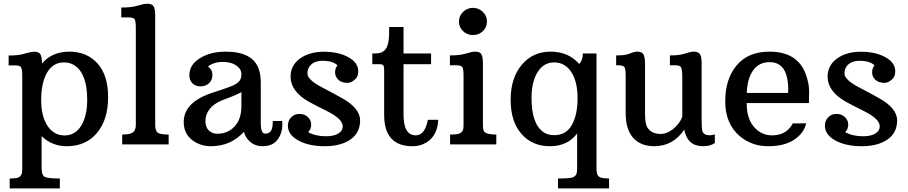

<svg xmlns="http://www.w3.org/2000/svg" viewBox="-20 -786 4944 1045"><path d="M343.3 9.8Q263.2 9.8 206.5 -44.9V129.4Q206.5 167 222.9 176.3Q239.3 185.5 305.7 185.5V239.3H32.7V185.5Q74.7 185.5 85.4 177Q96.2 168.5 98.6 158.7Q101.1 148.9 101.1 134.3V-373.5Q101.1 -408.7 95 -419.4Q88.9 -430.2 61.5 -430.2H26.9V-483.9Q75.2 -483.9 102.5 -491Q129.9 -498 141.6 -501.2Q153.3 -504.4 166.5 -504.4Q192.4 -504.4 200.4 -489.5Q208.5 -474.6 208.5 -441.9V-440.4Q263.2 -504.9 357.7 -504.9Q452.1 -504.9 510.3 -441.2Q568.4 -377.4 568.4 -256.3Q568.4 -135.3 508.1 -62.7Q447.8 9.8 343.3 9.8ZM331.5 -48.8Q389.2 -48.8 421.9 -101.8Q454.6 -154.8 454.6 -243.2Q454.6 -384.3 386.2 -429.7Q361.8 -446.3 328.6 -446.3Q295.4 -446.3 272.5 -430.7Q249.5 -415 234.4 -387.7Q204.1 -332 204.1 -242.2Q204.1 -152.3 238.8 -100.6Q273.4 -48.8 331.5 -48.8Z M645 -53.7Q687.5 -53.7 703.4 -65.4Q719.2 -77.1 719.2 -106V-634.8Q719.2 -669.9 713.1 -680.7Q707 -691.4 679.7 -691.4H640.1V-745.1Q689.5 -745.1 717.3 -752.2Q745.1 -759.3 757.1 -762.5Q769 -765.6 782.2 -765.6Q807.6 -765.6 816.2 -751Q824.7 -736.3 824.7 -703.1V-106Q824.7 -75.7 837.6 -64.7Q850.6 -53.7 897.9 -53.7V0H645Z M1399.4 -116.7Q1399.4 -58.6 1422.4 -58.6Q1444.3 -58.6 1454.6 -73.5Q1464.8 -88.4 1464.8 -127.4H1516.1Q1516.6 -121.1 1516.6 -107.4Q1516.6 -63.5 1494.6 -31.2Q1467.8 9.8 1409.2 9.8Q1371.1 9.8 1344.2 -11.7Q1317.4 -33.2 1307.1 -68.4Q1236.3 9.8 1127.9 9.8Q1068.4 9.8 1024.2 -25.1Q980 -60.1 980 -122.6Q980 -231 1140.1 -282.7Q1241.7 -314.9 1261.7 -327.4Q1281.7 -339.8 1287.8 -352.8Q1293.9 -365.7 1293.9 -381.8Q1293.9 -410.6 1265.6 -429.9Q1237.3 -449.2 1191.9 -449.2Q1146.5 -449.2 1111.8 -424.8Q1136.2 -406.7 1136.2 -378.4Q1136.2 -350.1 1117.4 -333Q1098.6 -315.9 1072 -315.9Q1045.4 -315.9 1028.1 -332Q1010.7 -348.1 1010.7 -377Q1010.7 -434.1 1068.4 -469.5Q1126 -504.9 1208.5 -504.9Q1356 -504.9 1388.7 -409.2Q1399.4 -377.4 1399.4 -335.9ZM1163.1 -58.1Q1219.7 -58.1 1256.8 -97.9Q1293.9 -137.7 1293.9 -209V-284.2Q1262.7 -268.1 1227.8 -254.9Q1192.9 -241.7 1184.1 -238.3Q1141.1 -219.7 1119.6 -190.7Q1098.1 -161.6 1098.1 -127.4Q1098.1 -93.3 1116.7 -75.7Q1135.3 -58.1 1163.1 -58.1Z M1816.9 -430.2Q1792 -455.1 1735.4 -455.1Q1678.7 -455.1 1658.7 -414.1Q1653.3 -402.3 1653.3 -387.5Q1653.3 -372.6 1665 -358.6Q1676.8 -344.7 1695.3 -332.3Q1713.9 -319.8 1737.1 -308.1Q1760.3 -296.4 1785.2 -282.7Q1810.1 -269 1837.9 -253.9Q1939.9 -198.2 1939.9 -130.6Q1939.9 -63 1887.2 -26.6Q1834.5 9.8 1747.3 9.8Q1660.2 9.8 1603.5 -21.5Q1546.9 -52.7 1546.9 -102.1Q1546.9 -128.9 1564.7 -147.5Q1582.5 -166 1610.1 -166Q1637.7 -166 1655.8 -148.7Q1673.8 -131.3 1673.8 -107.4Q1673.8 -83.5 1657.2 -66.9Q1696.3 -44.4 1754.2 -44.4Q1812 -44.4 1835.4 -71.3Q1845.2 -82 1845.2 -99.1Q1845.2 -139.6 1755.4 -183.6Q1692.9 -214.4 1661.6 -231.9Q1561.5 -288.6 1561.5 -368.7Q1561.5 -430.2 1612.5 -467.3Q1663.6 -504.4 1742.7 -504.4Q1821.8 -504.4 1875.7 -474.9Q1929.7 -445.3 1929.7 -398.4Q1929.7 -371.1 1916.5 -357.9Q1893.6 -335 1872.6 -335Q1838.4 -335 1821 -352.3Q1803.7 -369.6 1803.7 -392.1Q1803.7 -414.6 1816.9 -430.2Z M2224.6 9.8Q2070.8 9.8 2070.8 -161.1V-405.3Q2070.8 -424.3 2066.2 -430.4Q2061.5 -436.5 2046.4 -436.5H2006.3V-495.1H2024.4Q2061.5 -495.1 2078.9 -518.6Q2096.2 -542 2097.7 -595.7L2098.1 -639.2H2176.3V-495.1H2326.2V-436.5H2176.3V-162.6Q2176.3 -71.8 2218.3 -54.2Q2230 -49.3 2241.7 -49.3Q2293 -49.3 2308.6 -133.8H2365.2Q2360.4 -33.7 2281.7 -1Q2256.3 9.8 2224.6 9.8Z M2554.2 -595.2Q2522.5 -595.2 2500.2 -616.5Q2478 -637.7 2478 -668.5Q2478 -699.7 2500.5 -721.4Q2522.9 -743.2 2554.2 -743.2Q2585.4 -743.2 2607.9 -721.4Q2630.4 -699.7 2630.4 -668.5Q2630.4 -637.7 2608.2 -616.5Q2585.9 -595.2 2554.2 -595.2ZM2429.7 -53.7Q2475.1 -53.7 2486.6 -62.3Q2498 -70.8 2500.5 -80.6Q2502.9 -90.3 2502.9 -105V-374Q2502.9 -409.2 2496.8 -419.9Q2490.7 -430.7 2463.9 -430.7H2428.7V-484.4Q2476.6 -484.4 2503.9 -491.5Q2531.2 -498.5 2542.5 -501.7Q2553.7 -504.9 2566.9 -504.9Q2592.3 -504.9 2600.3 -490Q2608.4 -475.1 2608.4 -442.4V-105Q2608.4 -74.2 2618.2 -66.4Q2634.8 -53.7 2681.2 -53.7V0H2429.7Z M3121.1 -59.6Q3069.3 9.8 2972.9 9.8Q2876.5 9.8 2817.9 -57.4Q2759.3 -124.5 2759.3 -242.9Q2759.3 -361.3 2819.6 -433.1Q2879.9 -504.9 2976.8 -504.9Q3073.7 -504.9 3132.3 -438Q3152.3 -458 3152.3 -495.1H3226.6V134.3Q3226.6 165 3239.5 175.3Q3252.4 185.5 3294.9 185.5V239.3H3017.1V185.5Q3086.4 185.5 3100.6 178Q3114.7 170.4 3117.9 159.4Q3121.1 148.4 3121.1 129.4ZM2996.1 -50.3Q3061 -50.3 3092.3 -105.5Q3123.5 -160.6 3123.5 -251.5Q3123.5 -342.3 3089.1 -394.3Q3054.7 -446.3 2996.1 -446.3Q2938.5 -446.3 2905.8 -393.3Q2873 -340.3 2873 -252Q2873 -111.3 2938.5 -66.4Q2961.9 -50.3 2996.1 -50.3Z M3704.1 -80.1Q3643.1 9.8 3541 9.8Q3467.3 9.8 3426.3 -35.6Q3385.3 -81.1 3385.3 -171.4V-374Q3385.3 -409.2 3379.2 -419.9Q3373 -430.7 3346.2 -430.7H3333.5V-484.4Q3378.4 -484.4 3398.7 -491.5Q3418.9 -498.5 3427.7 -501.7Q3436.5 -504.9 3449.2 -504.9Q3474.1 -504.9 3482.4 -489.5Q3490.7 -474.1 3490.7 -440.4V-168Q3490.7 -114.3 3502 -94.7Q3523.4 -57.1 3575.7 -57.1Q3610.8 -57.1 3645 -85Q3679.2 -112.8 3693.4 -149.9V-374Q3692.4 -410.2 3686.5 -420.4Q3680.7 -430.7 3653.8 -430.7H3626V-484.4Q3672.4 -484.4 3697.5 -491.5Q3722.7 -498.5 3733.4 -501.7Q3744.1 -504.9 3756.8 -504.9Q3781.7 -504.9 3790.3 -490.2Q3798.8 -475.6 3798.8 -442.4V-129.9Q3798.8 -82.5 3803.2 -71.3Q3811 -49.8 3842.3 -49.8Q3858.9 -49.8 3870.6 -55.2V-7.8Q3847.2 9.8 3806.6 9.8Q3721.7 9.8 3704.1 -80.1Z M4382.8 -225.1H4043.9Q4043.9 -141.1 4083.7 -95.2Q4123.5 -49.3 4182.1 -49.3Q4260.7 -49.3 4294.9 -114.3L4367.7 -114.7Q4356.4 -62.5 4303.5 -26.4Q4250.5 9.8 4160.6 9.8Q4070.8 9.8 4005.4 -45.9Q3927.2 -112.8 3927.2 -234.4Q3927.2 -356 3989.5 -430.4Q4051.8 -504.9 4168 -504.9Q4320.8 -504.9 4365.7 -381.8Q4383.8 -332.5 4383.8 -288.6Q4383.8 -244.6 4382.8 -225.1ZM4270 -298.3Q4270 -447.8 4168.5 -447.8Q4111.3 -447.8 4079.3 -403.3Q4047.4 -358.9 4044.4 -280.3H4269.5Q4270 -289.6 4270 -298.3Z M4739.7 -430.2Q4714.8 -455.1 4658.2 -455.1Q4601.6 -455.1 4581.5 -414.1Q4576.2 -402.3 4576.2 -387.5Q4576.2 -372.6 4587.9 -358.6Q4599.6 -344.7 4618.2 -332.3Q4636.7 -319.8 4659.9 -308.1Q4683.1 -296.4 4708 -282.7Q4732.9 -269 4760.7 -253.9Q4862.8 -198.2 4862.8 -130.6Q4862.8 -63 4810.1 -26.6Q4757.3 9.8 4670.2 9.8Q4583 9.8 4526.4 -21.5Q4469.7 -52.7 4469.7 -102.1Q4469.7 -128.9 4487.5 -147.5Q4505.4 -166 4533 -166Q4560.5 -166 4578.6 -148.7Q4596.7 -131.3 4596.7 -107.4Q4596.7 -83.5 4580.1 -66.9Q4619.1 -44.4 4677 -44.4Q4734.9 -44.4 4758.3 -71.3Q4768.1 -82 4768.1 -99.1Q4768.1 -139.6 4678.2 -183.6Q4615.7 -214.4 4584.5 -231.9Q4484.4 -288.6 4484.4 -368.7Q4484.4 -430.2 4535.4 -467.3Q4586.4 -504.4 4665.5 -504.4Q4744.6 -504.4 4798.6 -474.9Q4852.5 -445.3 4852.5 -398.4Q4852.5 -371.1 4839.4 -357.9Q4816.4 -335 4795.4 -335Q4761.2 -335 4743.9 -352.3Q4726.6 -369.6 4726.6 -392.1Q4726.6 -414.6 4739.7 -430.2Z"/></svg>

Font: Arbutus Slab
Style: Regular
Weight: 400
Version: Version 1.002; ttfautohint (v0.92) -l 10 -r 16 -G 200 -x 7 -